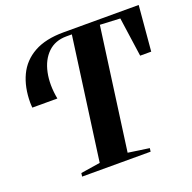

<svg xmlns="http://www.w3.org/2000/svg" viewBox="-130 -874 1006 1005"><g transform="rotate(-20 373.0 -371.5)"><path d="M160 0 162.5 -19 271 -36 364 -718H334Q270.5 -718 230.5 -679.2Q190.5 -640.5 176.8 -574.8Q163 -509 178 -428.5H38.5Q38 -435.5 37.5 -443Q37 -450.5 37 -456Q37 -542.5 67.5 -607Q98 -671.5 162.2 -707.2Q226.5 -743 326.5 -743H745.5L723.5 -491H662L631 -709.5L519 -715L426.5 -36L544 -19L541.5 0Z"/></g></svg>

Font: Merriweather 144pt
Style: Bold Italic
Weight: 700
Italic angle: -7.8°
Version: Version 2.101